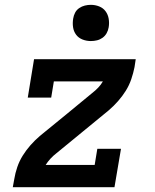

<svg xmlns="http://www.w3.org/2000/svg" viewBox="-20 -775 640 795"><path d="M321 -229 263 -290ZM33 0 39 -33Q43 -58 51.5 -83Q60 -108 74 -130.5Q88 -153 106 -173.5Q124 -194 145 -212L254 -301L362 -390Q375 -400 386.5 -412Q398 -424 406 -438H203L192 -371H95L121 -530H542L537 -497Q532 -472 523.5 -447Q515 -422 501 -399.5Q487 -377 469 -356.5Q451 -336 430 -318L213 -140Q200 -130 189 -118Q178 -106 169 -92H372L383 -159H481L454 0ZM356 -605Q338 -605 321.5 -611.5Q305 -618 295 -631.5Q285 -645 282.5 -662.5Q280 -680 283 -698Q285 -711 291 -722.5Q297 -734 308 -741.5Q319 -749 331.5 -752Q344 -755 356 -755Q374 -755 390.5 -748.5Q407 -742 417 -728.5Q427 -715 430 -697.5Q433 -680 430 -662Q428 -649 421.5 -637.5Q415 -626 404.5 -618.5Q394 -611 381.5 -608Q369 -605 356 -605Z"/></svg>

Font: Iosevka Curly Slab SmBdExObl
Style: Regular
Weight: 600
Width: 7
Italic angle: -9°
Monospace: yes
Designer: Belleve Invis
Foundry: Belleve Invis
Version: Version 11.1.0; ttfautohint (v1.8.3)